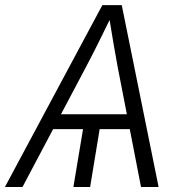

<svg xmlns="http://www.w3.org/2000/svg" viewBox="-49 -748 712 768"><path d="M354.5 -261.2 311.5 0H244.6L288.1 -261.2ZM-29.3 0 360.4 -727.5H438L585.4 0H515.1L421.9 -479Q414.6 -520 405.5 -571Q396.5 -622.1 384.8 -696.3H403.3Q367.7 -623 342 -571.8Q316.4 -520.5 294.4 -479L41 0ZM136.2 -231.4 146.5 -291H506.3L496.6 -231.4Z"/></svg>

Font: Inter 28pt Light
Style: Italic
Weight: 300
Italic angle: -9.3988°
Designer: Rasmus Andersson
Foundry: rsms
Version: Version 4.001;git-66647c0bb